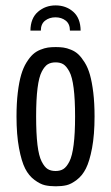

<svg xmlns="http://www.w3.org/2000/svg" viewBox="-20 -667 401 693"><path d="M89.8 -556.6Q90.3 -601.1 116.9 -624.3Q143.6 -647.5 180.7 -647.5Q218.3 -647.5 244.4 -624.5Q270.5 -601.6 271 -556.6H232.4Q232.4 -580.6 217.3 -592.5Q202.1 -604.5 180.2 -604.5Q158.2 -604.5 142.8 -592.5Q127.4 -580.6 127.4 -556.6ZM39.6 -246.6Q39.6 -294.4 44.2 -332.8Q48.8 -371.1 56.4 -397Q64 -422.9 75.7 -441.7Q87.4 -460.4 98.9 -470.9Q110.4 -481.4 125.7 -487.5Q141.1 -493.7 153.3 -495.4Q165.5 -497.1 181.2 -497.1Q196.3 -497.1 208.7 -495.4Q221.2 -493.7 236.3 -487.5Q251.5 -481.4 262.7 -470.9Q273.9 -460.4 285.6 -441.7Q297.4 -422.9 304.7 -397Q312 -371.1 316.7 -332.8Q321.3 -294.4 321.3 -246.6Q321.3 -180.7 312.3 -132.6Q303.2 -84.5 290 -58.6Q276.9 -32.7 256.8 -17.6Q236.8 -2.4 220 1.5Q203.1 5.4 181.2 5.4Q159.2 5.4 142.1 1.5Q125 -2.4 104.5 -17.6Q84 -32.7 70.8 -58.6Q57.6 -84.5 48.6 -132.6Q39.6 -180.7 39.6 -246.6ZM180.7 -49.8Q197.3 -49.8 208.7 -56.9Q220.2 -64 230.5 -84Q240.7 -104 245.8 -144.5Q251 -185.1 251 -246.6Q251 -308.6 245.8 -349.1Q240.7 -389.6 230.2 -408.9Q219.7 -428.2 208.5 -435.1Q197.3 -441.9 180.7 -441.9Q164.1 -441.9 152.6 -435.1Q141.1 -428.2 130.9 -408.7Q120.6 -389.2 115.5 -348.9Q110.4 -308.6 110.4 -246.6Q110.4 -185.1 115.2 -144.5Q120.1 -104 130.4 -84Q140.6 -64 152.1 -56.9Q163.6 -49.8 180.7 -49.8Z"/></svg>

Font: BenchNine
Style: Regular
Weight: 400
Designer: Vernon Adams
Foundry: Vernon Adams
Version: Version 1 ; ttfautohint (v0.92.18-e454-dirty) -l 8 -r 50 -G 